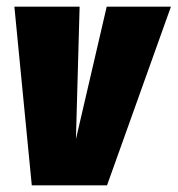

<svg xmlns="http://www.w3.org/2000/svg" viewBox="-20 -554 531 574"><path d="M491 -534 300 0H75L23 -534H218L207 -138L299 -534Z"/></svg>

Font: Fira Sans Extra Condensed Black
Style: Italic
Weight: 900
Width: 3
Italic angle: -8°
Designer: Carrois Corporate & Edenspiekermann AG
Foundry: Carrois Corporate GbR & Edenspiekermann AG
Version: Version 4.203